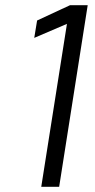

<svg xmlns="http://www.w3.org/2000/svg" viewBox="-20 -720 366 740"><path d="M250 -700 123 -641 112 -574 238 -628 139 0H208L318 -700Z"/></svg>

Font: Arthouse Owned
Style: Italic
Weight: 400
Italic angle: -10°
Designer: Jeremy Tribby
Foundry: Tribby Type
Version: Version 1.000;PS 001.000;hotconv 1.0.88;makeotf.lib2.5.64775